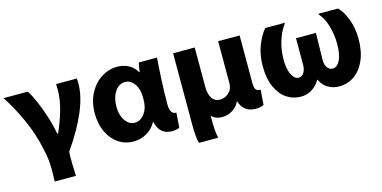

<svg xmlns="http://www.w3.org/2000/svg" viewBox="-85 -870 2850 1433"><g transform="rotate(-15 1340.0 -153.5)"><path d="M195 116Q195 70 190.5 29.5Q186 -11 174 -61Q149 -181 95.5 -297.5Q42 -414 -15 -500H172Q205 -452 244.5 -348.5Q284 -245 304 -140H310Q344 -215 368 -298Q392 -381 392 -454Q392 -475 391.5 -485Q391 -495 391 -500H551Q553 -492 553 -460Q553 -363 501 -242Q449 -121 360 5Q356 10 355 16.5Q354 23 354 30L353 64Q353 113 356 176L357 200H193Q195 138 195 116Z M1154 -139Q1154 -60 1203 -62L1195 52Q1187 57 1171 60.5Q1155 64 1137 64Q1041 64 1019 -39H1016Q988 11 941.5 37.5Q895 64 839 64Q776 64 724.5 29.5Q673 -5 643 -68Q613 -131 613 -213Q613 -301 648.5 -368Q684 -435 741.5 -471Q799 -507 863 -507Q912 -507 951 -486.5Q990 -466 1013 -425H1017Q1021 -471 1029 -496H1170Q1164 -429 1159 -325.5Q1154 -222 1154 -139ZM886 -69Q922 -69 950.5 -99.5Q979 -130 987 -172Q992 -195 992 -226Q992 -259 989 -274Q981 -322 954.5 -352Q928 -382 893 -382Q843 -382 812.5 -335.5Q782 -289 782 -219V-218Q782 -155 811.5 -112Q841 -69 886 -69Z M1522 59Q1500 59 1478.5 50.5Q1457 42 1444 26V53Q1444 154 1456 200H1308Q1294 161 1294 53V-496H1461V-191Q1461 -135 1482.5 -103Q1504 -71 1545 -71Q1576 -71 1602 -90.5Q1628 -110 1636 -134Q1642 -152 1642 -170V-496H1808V-126Q1808 -91 1819 -77Q1830 -63 1855 -64L1846 52Q1822 64 1784 64Q1737 64 1706.5 41Q1676 18 1663 -25H1660Q1646 9 1609 34Q1572 59 1522 59Z M1915 -228Q1915 -315 1942 -385.5Q1969 -456 2007 -500H2157V-495Q2121 -448 2099.5 -379.5Q2078 -311 2078 -236Q2078 -184 2089 -148Q2100 -112 2117 -94.5Q2134 -77 2153 -77Q2179 -77 2194.5 -102.5Q2210 -128 2209 -168V-367H2363L2359 -166Q2357 -128 2373 -102.5Q2389 -77 2415 -77Q2451 -77 2473 -122Q2495 -167 2495 -248Q2495 -320 2475 -387.5Q2455 -455 2418 -495V-500H2569Q2605 -466 2632 -396.5Q2659 -327 2659 -242Q2659 -146 2628.5 -77Q2598 -8 2546 28Q2494 64 2429 64Q2381 64 2342 40.5Q2303 17 2285 -26H2281Q2257 16 2219 40Q2181 64 2132 64Q2074 64 2024.5 31.5Q1975 -1 1945 -67Q1915 -133 1915 -228Z"/></g></svg>

Font: Gmarket Sans TTF Bold
Style: Regular
Weight: 700
Designer: Creative Director : Sungho Lee; Art Director : Kiwoong Choi; Project Manager : Sori Yang, Jongwook Yoon; Font Designer :
Foundry: Sandoll Inc.
Version: Version 1.000;hotconv 1.0.109;makeotfexe 2.5.65596